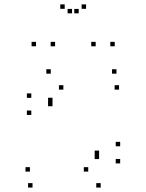

<svg xmlns="http://www.w3.org/2000/svg" viewBox="-20 -836 660 866"><path d="M434.2 10V-10H414.2V10ZM522 -99V-119H502V-99ZM522 -176.2V-196.2H502V-176.2ZM216.8 -356.8V-376.8H196.8V-356.8ZM216.8 -375.2V-395.2H196.8V-375.2ZM265.8 -431.7V-451.7H245.8V-431.7ZM517 -431.7V-451.7H497V-431.7ZM505.3 -503.7V-523.7H485.3V-503.7ZM209 -503.7V-523.7H189V-503.7ZM121.2 -394.7V-414.7H101.2V-394.7ZM121.2 -317.5V-337.5H101.2V-317.5ZM427 -136.8V-156.8H407V-136.8ZM427 -118.5V-138.5H407V-118.5ZM378 -62V-82H358V-62ZM115 -62V-82H95V-62ZM126.7 10V-10H106.7V10ZM228.5 -627.2V-647.2H208.5V-627.2ZM335 -775.8V-795.8H315V-775.8ZM305 -775.8V-795.8H285V-775.8ZM411.5 -627.2V-647.2H391.5V-627.2ZM497.5 -627.2V-647.2H477.5V-627.2ZM368.2 -796.2V-816.2H348.2V-796.2ZM271.8 -796.2V-816.2H251.8V-796.2ZM142.5 -627.2V-647.2H122.5V-627.2Z"/></svg>

Font: Monaspace Krypton Dots Var
Style: Regular
Weight: 400
Designer: Riley Cran and the Lettermatic Team
Version: Version 1.100 (Monaspace Krypton Dots)